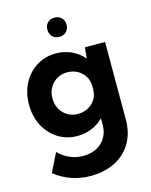

<svg xmlns="http://www.w3.org/2000/svg" viewBox="-138 -792 889 1133"><g transform="rotate(-15 306.5 -225.0)"><path d="M259.3 5.9Q193.4 5.9 141.1 -27.1Q88.9 -60.1 59.1 -116.9Q29.3 -173.8 29.3 -246.1Q29.3 -318.8 59.1 -375.5Q88.9 -432.1 141.1 -465.1Q193.4 -498 259.8 -498Q311.5 -498 354.7 -477.8Q397.9 -457.5 429.2 -421.9L435.5 -488.3H558.6V-13.7Q558.6 67.4 523.2 127.7Q487.8 188 423.3 220.9Q358.9 253.9 272.5 253.9Q152.3 253.9 54.7 178.7L111.3 64.5Q176.3 128.4 262.7 128.4Q309.1 128.4 344 109.9Q378.9 91.3 398.7 58.1Q418.5 24.9 418.5 -19V-59.1Q388.2 -28.8 347.7 -11.5Q307.1 5.9 259.3 5.9ZM295.4 -119.1Q329.6 -119.1 357.4 -134Q385.3 -148.9 401.9 -175.5Q418.5 -202.1 418.5 -235.8V-256.8Q418.5 -290.5 401.6 -316.9Q384.8 -343.3 357.2 -358.2Q329.6 -373 295.4 -373Q260.3 -373 232.4 -356.4Q204.6 -339.8 188.5 -311.3Q172.4 -282.7 172.4 -246.1Q172.4 -209.5 188.5 -180.7Q204.6 -151.9 232.4 -135.5Q260.3 -119.1 295.4 -119.1ZM306.6 -586.9Q280.3 -586.9 264.4 -603.3Q248.5 -619.6 248.5 -646Q248.5 -671.9 264.4 -688Q280.3 -704.1 306.6 -704.1Q333 -704.1 349.4 -688Q365.7 -671.9 365.7 -646Q365.7 -619.6 349.4 -603.3Q333 -586.9 306.6 -586.9Z"/></g></svg>

Font: Kumbh Sans
Style: Bold
Weight: 700
Version: Version 1.005